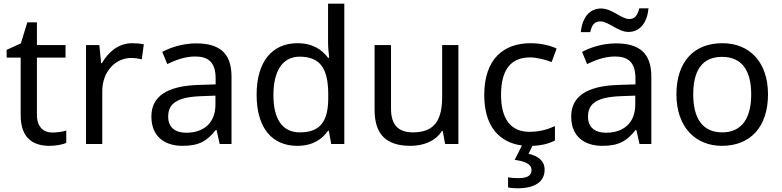

<svg xmlns="http://www.w3.org/2000/svg" viewBox="-20 -780 4234 1040"><path d="M264 -62C215 -62 180 -93 180 -158V-468H335V-536H180V-659H128L93 -545L16 -510V-468H92V-156C92 -26 165 10 249 10C281 10 320 3 339 -6V-73C322 -67 290 -62 264 -62Z M696 -546C621 -546 566 -497 532 -438H528L518 -536H446V0H534V-286C534 -394 607 -466 690 -466C708 -466 731 -463 748 -459L759 -540C741 -544 716 -546 696 -546Z M1042 -545C972 -545 906 -524 859 -499L886 -433C930 -454 981 -474 1037 -474C1107 -474 1148 -444 1148 -355V-323L1057 -320C882 -315 800 -256 800 -149C800 -40 872 10 969 10C1059 10 1102 -17 1149 -76H1153L1170 0H1234V-365C1234 -490 1172 -545 1042 -545ZM1068 -259 1147 -262V-214C1147 -110 1079 -61 989 -61C931 -61 891 -88 891 -148C891 -216 934 -254 1068 -259Z M1590 10C1674 10 1725 -26 1757 -72H1761L1774 0H1845V-760H1757V-546C1757 -526 1761 -484 1763 -467H1757C1724 -511 1674 -546 1591 -546C1458 -546 1370 -451 1370 -267C1370 -83 1457 10 1590 10ZM1604 -63C1508 -63 1461 -137 1461 -265C1461 -392 1508 -473 1603 -473C1722 -473 1758 -399 1758 -266V-250C1758 -125 1717 -63 1604 -63Z M2463 -536H2375V-257C2375 -132 2336 -63 2217 -63C2136 -63 2098 -105 2098 -191V-536H2009V-185C2009 -49 2075 10 2204 10C2273 10 2339 -15 2374 -71H2378L2391 0H2463Z M2930 139C2930 88 2891 64 2843 53L2864 10C2916 8 2953 -2 2986 -19V-97C2949 -80 2905 -66 2847 -66C2746 -66 2694 -137 2694 -266C2694 -400 2745 -469 2852 -469C2889 -469 2936 -456 2968 -444L2995 -517C2963 -533 2908 -546 2854 -546C2710 -546 2603 -463 2603 -265C2603 -94 2686 -8 2807 8L2768 86C2819 93 2859 106 2859 141C2859 174 2833 185 2785 185C2766 185 2744 183 2732 180V235C2743 238 2762 240 2782 240C2880 240 2930 203 2930 139Z M3126 -606H3177C3186 -645 3200 -664 3232 -664C3276 -664 3328 -607 3384 -607C3447 -607 3485 -657 3493 -735H3443C3433 -696 3419 -677 3388 -677C3346 -677 3295 -734 3236 -734C3173 -734 3134 -685 3126 -606ZM3316 -545C3246 -545 3180 -524 3133 -499L3160 -433C3204 -454 3255 -474 3311 -474C3381 -474 3422 -444 3422 -355V-323L3331 -320C3156 -315 3074 -256 3074 -149C3074 -40 3146 10 3243 10C3333 10 3376 -17 3423 -76H3427L3444 0H3508V-365C3508 -490 3446 -545 3316 -545ZM3342 -259 3421 -262V-214C3421 -110 3353 -61 3263 -61C3205 -61 3165 -88 3165 -148C3165 -216 3208 -254 3342 -259Z M4140 -269C4140 -446 4038 -546 3893 -546C3739 -546 3644 -446 3644 -269C3644 -91 3748 10 3890 10C4043 10 4140 -91 4140 -269ZM3735 -269C3735 -396 3782 -472 3891 -472C4000 -472 4049 -396 4049 -269C4049 -142 4000 -63 3892 -63C3783 -63 3735 -142 3735 -269Z"/></svg>

Font: Noto Sans Arabic UI
Style: Regular
Weight: 400
Designer: Monotype Design Team, Nadine Chahine and Nizar Qandah
Foundry: Monotype Imaging Inc.
Version: Version 2.010